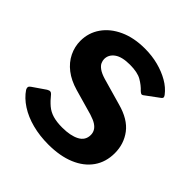

<svg xmlns="http://www.w3.org/2000/svg" viewBox="-199 -908 1074 1074"><g transform="rotate(45 338.5 -371.0)"><path d="M496 -567Q474 -591 441.5 -610Q409 -629 349 -629Q286 -629 255 -606.5Q224 -584 224 -549Q224 -537 230 -523Q236 -509 254 -496Q272 -483 305 -473L463 -428Q555 -403 597 -347.5Q639 -292 639 -219Q639 -149 603 -97.5Q567 -46 500 -18Q433 10 341 10Q273 10 213.5 -5.5Q154 -21 108.5 -50.5Q63 -80 37 -119Q32 -129 33 -135.5Q34 -142 43 -149L120 -202Q132 -209 139.5 -208Q147 -207 153 -200Q177 -170 200.5 -150Q224 -130 255 -121Q286 -112 329 -112Q394 -112 433 -132.5Q472 -153 472 -196Q472 -213 464 -227.5Q456 -242 438.5 -253.5Q421 -265 389 -275L238 -318Q179 -335 139 -366Q99 -397 78.5 -439Q58 -481 58 -527Q58 -591 93.5 -642Q129 -693 193.5 -722.5Q258 -752 344 -752Q401 -752 450.5 -739Q500 -726 540 -703Q580 -680 605 -647Q609 -642 611 -635.5Q613 -629 605 -622L521 -560Q515 -556 510 -557.5Q505 -559 496 -567Z"/></g></svg>

Font: Libre Franklin
Style: Bold
Weight: 700
Designer: Pablo Impallari, Rodrigo Fuenzalida, Nhung Nguyen
Foundry: Impallari Type
Version: Version 3.000